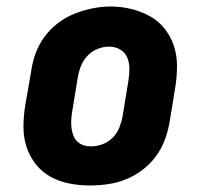

<svg xmlns="http://www.w3.org/2000/svg" viewBox="-20 -561 640 589"><path d="M256 8Q224 8 193 2Q162 -4 135.5 -18.5Q109 -33 90 -57Q71 -81 61.5 -110Q52 -139 52 -171Q52 -203 57 -235L76 -345Q80 -373 90 -399.5Q100 -426 117.5 -449.5Q135 -473 159 -491Q183 -509 210 -519.5Q237 -530 264.5 -535.5Q292 -541 320 -541Q352 -541 382.5 -533.5Q413 -526 439.5 -511.5Q466 -497 485 -473Q504 -449 513.5 -420Q523 -391 523 -359Q523 -327 518 -295L500 -185Q495 -157 485 -130.5Q475 -104 457.5 -80.5Q440 -57 416 -39Q392 -21 365.5 -10.5Q339 0 311 4Q283 8 256 8ZM259 -112Q277 -112 294.5 -118.5Q312 -125 325.5 -138.5Q339 -152 346 -169.5Q353 -187 356 -204L374 -314Q377 -333 377 -351Q377 -369 370 -385Q363 -401 348 -409.5Q333 -418 314 -418Q297 -418 279.5 -411Q262 -404 249 -390.5Q236 -377 229 -360Q222 -343 219 -326L201 -216Q199 -204 198.5 -191.5Q198 -179 199.5 -167.5Q201 -156 205 -145.5Q209 -135 217 -127Q225 -119 236 -115.5Q247 -112 259 -112Z"/></svg>

Font: Iosevka Curly Slab HvExObl
Style: Regular
Weight: 900
Width: 7
Italic angle: -9°
Monospace: yes
Designer: Belleve Invis
Foundry: Belleve Invis
Version: Version 11.1.0; ttfautohint (v1.8.3)